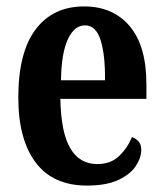

<svg xmlns="http://www.w3.org/2000/svg" viewBox="-20 -568 509 598"><path d="M251 10Q145 10 91 -62Q37 -134 37 -264Q37 -405 91 -476.5Q145 -548 242 -548Q332 -548 384 -486.5Q436 -425 436 -306V-260H168Q170 -155 199 -106Q228 -57 283 -57Q325 -57 351 -82Q377 -107 391 -141Q403 -137 411.5 -127.5Q420 -118 420 -101Q420 -77 403 -51Q386 -25 348.5 -7.5Q311 10 251 10ZM307 -318Q308 -396 293.5 -442.5Q279 -489 245 -489Q211 -489 191 -445Q171 -401 170 -318Z"/></svg>

Font: Noto Serif Tamil ExtraCondensed
Style: Bold
Weight: 700
Width: 2
Designer: Indian Type Foundry, Tom Grace, and the Monotype Design Team
Foundry: Monotype Imaging Inc.
Version: Version 2.004; ttfautohint (v1.8.4.7-5d5b)